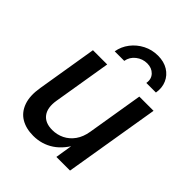

<svg xmlns="http://www.w3.org/2000/svg" viewBox="-213 -883 1015 1015"><g transform="rotate(45 294.0 -375.5)"><path d="M208.5 7.8Q153.8 7.8 115.7 -15.1Q77.6 -38.1 61.3 -84Q44.9 -129.9 56.2 -197.3L111.8 -535.6H218.3L164.6 -210.4Q154.8 -150.9 179.4 -117.9Q204.1 -85 257.8 -85Q293.5 -85 324.7 -100.3Q356 -115.7 377.7 -146Q399.4 -176.3 406.7 -221.2L458.5 -535.6H564.9L476.1 0H374L395 -131.8H410.2Q374 -59.6 323 -25.9Q272 7.8 208.5 7.8ZM375.5 -758.8Q419.9 -758.8 451.7 -739.3Q483.4 -719.7 497.8 -686.5Q512.2 -653.3 505.4 -612.8H433.6Q439.5 -646.5 418.9 -668Q398.4 -689.5 364.3 -689.5Q329.6 -689.5 302 -668Q274.4 -646.5 268.6 -612.8H197.3Q204.1 -653.3 229.5 -686.5Q254.9 -719.7 293 -739.3Q331.1 -758.8 375.5 -758.8Z"/></g></svg>

Font: Inter 20pt Medium
Style: Italic
Weight: 500
Italic angle: -9.3988°
Version: Version 4.001;git-66647c0bb